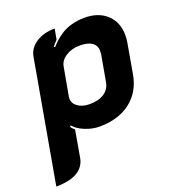

<svg xmlns="http://www.w3.org/2000/svg" viewBox="-158 -612 843 925"><g transform="rotate(-20 263.5 -150.0)"><path d="M84 -418Q92 -459 130.5 -484Q169 -509 226 -509L216 -455Q201 -440 192 -428L197 -424Q237 -469 280 -489Q323 -509 378 -509Q450 -509 492.5 -469Q535 -429 535 -363Q535 -345 532 -327L505 -173Q490 -87 427.5 -39Q365 9 268 9Q232 9 195 -6Q158 -21 139 -44L134 -39Q137 -31 152 -19L128 119Q120 163 81 186Q42 209 -27 209ZM370 -182 394 -317Q395 -322 395 -332Q395 -361 373.5 -376Q352 -391 311 -391Q270 -391 239.5 -371.5Q209 -352 204 -322L178 -178Q177 -175 177 -168Q177 -142 200.5 -125.5Q224 -109 261 -109Q307 -109 335.5 -128Q364 -147 370 -182Z"/></g></svg>

Font: K2D ExtraBold
Style: Italic
Weight: 800
Italic angle: -10°
Designer: Katatrad Aksorn Co.,Ltd.
Foundry: Cadson Demak Co.,Ltd.
Version: Version 1.000; ttfautohint (v1.6)